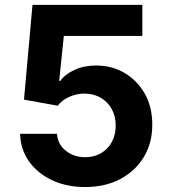

<svg xmlns="http://www.w3.org/2000/svg" viewBox="-20 -747 685 777"><path d="M324.6 9.9Q249.3 9.9 190.5 -17.8Q131.7 -45.5 97.3 -94.1Q62.9 -142.8 61.4 -205.6H210.6Q213.1 -163.4 246.1 -137.1Q279.1 -110.8 324.6 -110.8Q360.8 -110.8 388.7 -127Q416.5 -143.1 432.4 -172.1Q448.2 -201 448.2 -238.6Q448.2 -277 432 -306.1Q415.8 -335.2 387.4 -351.6Q359 -367.9 322.4 -368.3Q290.5 -368.3 260.5 -355.1Q230.5 -342 213.8 -319.2L77.1 -343.8L111.5 -727.3H556.1V-601.6H238.3L219.5 -419.4H223.7Q242.9 -446.4 281.6 -464.1Q320.3 -481.9 368.3 -481.9Q433.9 -481.9 485.4 -451Q536.9 -420.1 566.8 -366.3Q596.6 -312.5 596.2 -242.5Q596.6 -169 562.3 -112Q528.1 -55 466.8 -22.5Q405.5 9.9 324.6 9.9Z"/></svg>

Font: InterMG
Style: Bold
Weight: 700
Designer: Rasmus Andersson
Foundry: rsms
Version: Version 3.019;December 26, 2023;FontCreator 15.0.0.2955 64-b